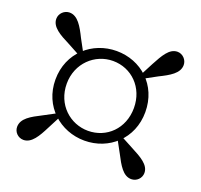

<svg xmlns="http://www.w3.org/2000/svg" viewBox="-99 -742 788 753"><g transform="rotate(20 295.0 -366.0)"><path d="M419.9 -481.6 482.1 -515.4C523.9 -536 560.5 -556.2 560.5 -591.1C560.5 -612.7 542.4 -632 520.1 -632C486.2 -632 466 -594.4 443.7 -552.9L411.3 -490.7ZM154.3 -366C154.3 -451.2 219.5 -511.7 295.3 -511.7C372.7 -511.7 434.7 -451.2 434.7 -366C434.7 -279.6 372.7 -220.4 295.3 -220.4C221 -220.4 154.3 -278.4 154.3 -366ZM107.1 -366C107.1 -254.5 194.2 -179.4 295.3 -179.4C397.3 -179.4 482.2 -254.5 482.2 -366C482.2 -478.8 397.3 -553.2 295.3 -553.2C194.2 -553.2 107.1 -478.8 107.1 -366ZM179.2 -491.2 145.6 -553.2C124.7 -595.6 104.1 -631.8 69.9 -631.8C48.4 -631.8 28.8 -613.7 28.8 -591.1C28.8 -556.9 66.4 -536.3 108.1 -515.4L170.1 -481.9ZM169.8 -249.5 107.9 -216.6C65.4 -195 29.3 -175.8 29.3 -140.2C29.3 -118.4 47.4 -100.3 69.7 -100.3C103.5 -100.3 124.7 -137.4 145.6 -178.9L178.4 -242.1ZM410.3 -240.1 443.7 -178.9C465.3 -137.2 485.2 -100.3 519.8 -100.3C542.1 -100.3 560.5 -118.4 560.5 -140.7C560.5 -174.8 522.9 -195 481.4 -216.6L419.7 -249.5Z"/></g></svg>

Font: Source Han Serif TW VF
Style: Regular
Weight: 250
Designer: Ryoko NISHIZUKA 西塚涼子 (kana & ideographs); Frank Grießhammer (Latin, Greek & Cyrillic); Wenlong ZHANG 张文龙 (bopomofo); San
Foundry: Adobe
Version: Version 2.002;hotconv 1.1.0;makeotfexe 2.6.0